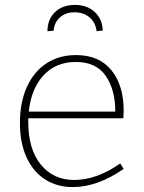

<svg xmlns="http://www.w3.org/2000/svg" viewBox="-20 -754 586 781"><path d="M469 -89 483 -67Q376 7 276 7Q213 7 164.5 -23.5Q116 -54 88.5 -113Q61 -172 61 -254Q61 -337 89 -399.5Q117 -462 168.5 -496Q220 -530 289 -530Q383 -530 433 -468.5Q483 -407 483 -305Q483 -288 482 -273H95V-258Q95 -147 146 -84.5Q197 -22 282 -22Q373 -22 469 -89ZM97 -300H449Q449 -389 410 -445.5Q371 -502 288 -502Q207 -502 157 -447.5Q107 -393 97 -300ZM398 -630 373 -627Q369 -662 344.5 -683Q320 -704 283 -704Q247 -704 224 -683.5Q201 -663 198 -629L173 -627Q173 -675 203.5 -704.5Q234 -734 285 -734Q334 -734 365 -705.5Q396 -677 398 -630Z"/></svg>

Font: Bitter Pro ExtraLight
Style: Regular
Weight: 275
Designer: Sol Matas, and Bitter project Authors
Foundry: Sol Matas
Version: Version 1.010